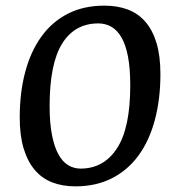

<svg xmlns="http://www.w3.org/2000/svg" viewBox="-20 -647 609 681"><path d="M350 -627Q396 -627 432.5 -613.5Q469 -600 495 -570.5Q521 -541 535 -495Q549 -449 549 -384Q549 -296 529.5 -222.5Q510 -149 472 -96.5Q434 -44 377.5 -15Q321 14 247 14Q202 14 165.5 0Q129 -14 103.5 -44Q78 -74 64 -120Q50 -166 50 -230Q50 -319 69.5 -392Q89 -465 127 -517.5Q165 -570 221 -598.5Q277 -627 350 -627ZM329 -564Q245 -564 200.5 -492.5Q156 -421 156 -271Q156 -210 164.5 -167.5Q173 -125 187.5 -99Q202 -73 222 -61Q242 -49 266 -49Q348 -49 395 -121Q442 -193 442 -344Q442 -404 434 -446Q426 -488 411 -514Q396 -540 375 -552Q354 -564 329 -564Z"/></svg>

Font: Sofadi One
Style: Regular
Weight: 400
Designer: Botjo Nikoltchev
Foundry: Botjo Nikoltchev
Version: Version 1.002